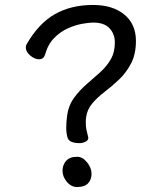

<svg xmlns="http://www.w3.org/2000/svg" viewBox="-20 -739 640 774"><path d="M336 -184Q336 -172 323 -167Q313 -162 301 -162Q261 -162 253 -182Q247 -200 247 -224Q247 -247 251 -276Q257 -316 279 -345.5Q301 -375 328.5 -399Q356 -423 382.5 -446.5Q409 -470 426 -499Q443 -528 443 -568Q443 -602 421.5 -625Q400 -648 356 -648Q339 -648 311 -643Q283 -638 253 -624.5Q223 -611 198 -585.5Q173 -560 161 -517Q155 -500 137.5 -500Q120 -500 102 -515Q84 -530 84 -548Q84 -556 87 -560Q135 -644 200.5 -681.5Q266 -719 355 -719Q434 -719 481 -680.5Q528 -642 528 -574Q528 -521 508.5 -483.5Q489 -446 460 -418.5Q431 -391 401.5 -368.5Q372 -346 351.5 -321.5Q331 -297 327 -265Q326 -259 326 -254V-243Q326 -231 328 -218ZM291 -107Q313 -107 331 -84.5Q349 -62 349 -38.5Q349 -15 335 0Q321 15 291 15Q267 15 249.5 -6Q232 -27 232 -50.5Q232 -74 246.5 -90.5Q261 -107 291 -107Z"/></svg>

Font: Moon Stars Kai
Style: Bold
Weight: 700
Designer: GuiWonder
Version: Version 1.101